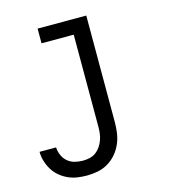

<svg xmlns="http://www.w3.org/2000/svg" viewBox="-110 -609 821 922"><g transform="rotate(-15 300.0 -148.5)"><path d="M209 223Q185 223 161.5 219.5Q138 216 116 206Q94 196 75.5 180.5Q57 165 44.5 144.5Q32 124 25 101Q18 78 18 54H100Q101 74 109.5 93.5Q118 113 133.5 126Q149 139 169 144Q189 149 209 149Q226 149 243 145Q260 141 273.5 131Q287 121 296.5 107Q306 93 312 77Q318 61 320 44Q322 27 322 10V-447H162V-520H404V10Q404 38 400 65Q396 92 385 117Q374 142 356 163Q338 184 314.5 198Q291 212 264 217.5Q237 223 209 223Z"/></g></svg>

Font: Nova Nerd Font
Style: Regular
Weight: 400
Designer: Belleve Invis
Foundry: Belleve Invis
Version: Version 24.1.4; ttfautohint (v1.8.4);Nerd Fonts 3.1.1